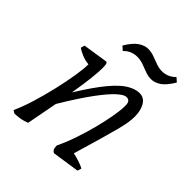

<svg xmlns="http://www.w3.org/2000/svg" viewBox="-182 -762 894 894"><g transform="rotate(45 265.5 -315.0)"><path d="M55 12 40 3Q59 -38 76 -93.5Q93 -149 106.5 -207Q120 -265 128 -314.5Q136 -364 136 -394Q113 -396 91 -405Q69 -414 56 -424L62 -443L186 -462Q189 -462 192 -456Q195 -450 195 -427Q195 -405 190.5 -362Q186 -319 174 -247Q229 -336 269.5 -384Q310 -432 341.5 -450Q373 -468 399 -468Q429 -468 445 -441.5Q461 -415 461 -374Q461 -356 457.5 -333.5Q454 -311 445 -276.5Q436 -242 420.5 -188Q405 -134 381 -53Q401 -49 424.5 -41Q448 -33 456 -27L450 -8L316 12Q313 12 306 5.5Q299 -1 299 -23Q319 -64 336 -114Q353 -164 366 -214Q379 -264 386.5 -307.5Q394 -351 394 -378Q394 -399 387 -405.5Q380 -412 369 -412Q354 -412 326.5 -387.5Q299 -363 257.5 -307Q216 -251 159 -156Q153 -122 145.5 -84.5Q138 -47 130 -3Q104 7 82.5 9.5Q61 12 55 12ZM205 -551 186 -568Q212 -611 236 -626.5Q260 -642 282 -642Q302 -642 321.5 -635Q341 -628 361 -620.5Q381 -613 401 -613Q417 -613 433.5 -619Q450 -625 468 -642L487 -625Q461 -582 437.5 -566.5Q414 -551 391 -551Q371 -551 351.5 -558.5Q332 -566 312 -573Q292 -580 272 -580Q256 -580 239 -574Q222 -568 205 -551Z"/></g></svg>

Font: Mate
Style: Italic
Weight: 400
Italic angle: -10.8°
Designer: Eduardo Rodriguez Tunni
Foundry: Eduardo Rodriguez Tunni
Version: Version 1.003; ttfautohint (v1.8.4.7-5d5b);gftools[0.9.24]